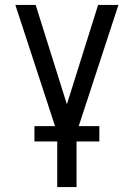

<svg xmlns="http://www.w3.org/2000/svg" viewBox="-20 -540 540 775"><path d="M211 215V-4L42 -520H124L250 -119L376 -520H458L289 -4V215ZM119 31V-31H381V31Z"/></svg>

Font: Moesevka
Style: Regular
Weight: 400
Monospace: yes
Designer: Belleve Invis
Foundry: Belleve Invis
Version: Version 32.5.0; ttfautohint (v1.8.4)